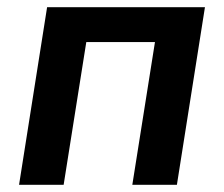

<svg xmlns="http://www.w3.org/2000/svg" viewBox="-20 -514 623 534"><path d="M33 0 111 -494H550L472 0H348L411 -397H220L157 0Z"/></svg>

Font: Nunito Sans 10pt SemiCondensed
Style: Bold Italic
Weight: 700
Width: 4
Italic angle: -9°
Designer: Vernon Adams
Foundry: Vernon Adams
Version: Version 3.101;gftools[0.9.27]